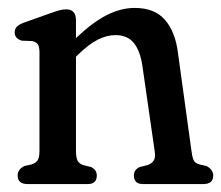

<svg xmlns="http://www.w3.org/2000/svg" viewBox="-20 -464 558 484"><path d="M171.5 -413V-368Q213 -407.5 248.8 -425.8Q284.5 -444 319.5 -444Q370 -444 396 -413.8Q422 -383.5 428.5 -331.5L462.5 -84.5Q464.5 -68 468 -60.5Q471.5 -53 482.5 -49.5L500.5 -45.5Q517.5 -36.5 517.5 -21.5Q517.5 0 492.5 0H340.5Q317.5 0 317.5 -21.5Q317.5 -36.5 332.5 -43L350.5 -47.5Q362 -51 367.2 -58.8Q372.5 -66.5 370 -82.5L339 -297.5Q333.5 -335.5 317.5 -355.5Q301.5 -375.5 271 -375.5Q249 -375.5 226 -363.8Q203 -352 176 -325.5L171.5 -321V-84.5Q171.5 -67 175.5 -59Q179.5 -51 191 -47.5L209.5 -43Q224 -36 224 -21.5Q224 0 201 0H49.5Q24.5 0 24.5 -21.5Q24.5 -37 41.5 -45.5L59.5 -49.5Q70.5 -53 75 -60.2Q79.5 -67.5 79.5 -84.5V-331.5Q79.5 -346 75.5 -352Q71.5 -358 61.5 -360.5L34.5 -361.5Q17 -367.5 17 -382Q17 -390.5 22 -396.2Q27 -402 40.5 -407L105 -430Q121.5 -436 130.5 -438.2Q139.5 -440.5 146.5 -440.5Q171.5 -440.5 171.5 -413Z"/></svg>

Font: Fraunces 144pt S100
Style: Regular
Weight: 400
Version: Version 1.000; ttfautohint (v1.8.3)